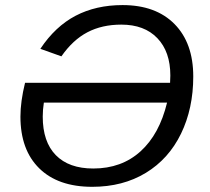

<svg xmlns="http://www.w3.org/2000/svg" viewBox="-20 -718 818 748"><path d="M343.3 -61.5Q453.6 -61.5 527.3 -128.2Q601.1 -194.8 630.9 -318.4H150.9Q146.5 -290.5 146.5 -263.7Q146.5 -165.5 197.5 -113.5Q248.5 -61.5 343.3 -61.5ZM642.6 -395.5Q643.6 -417 643.6 -423.8Q643.6 -516.6 593 -569.3Q542.5 -622.1 452.6 -622.1Q377.4 -622.1 320.6 -592.3Q263.7 -562.5 219.2 -498.5L137.2 -527.8Q195.3 -615.2 274.7 -656.7Q354 -698.2 457.5 -698.2Q586.9 -698.2 659.9 -624.3Q732.9 -550.3 732.9 -419.9Q732.9 -295.4 685.1 -197Q637.2 -98.6 547.9 -44.4Q458.5 9.8 339.4 9.8Q206.1 9.8 132.8 -62.3Q59.6 -134.3 59.6 -263.7Q59.6 -322.3 77.6 -395.5Z"/></svg>

Font: Liberation Sans
Style: Italic
Weight: 400
Italic angle: -12°
Designer: Steve Matteson
Foundry: Ascender Corporation
Version: Version 2.1.5